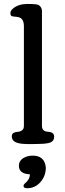

<svg xmlns="http://www.w3.org/2000/svg" viewBox="-20 -744 335 992"><path d="M134.8 156.7Q77.6 154.3 77.6 112.3Q77.6 87.4 99.1 73.7Q120.6 60.1 148.9 60.1Q210.9 60.1 216.8 121.6Q216.8 165 189 196.8Q161.1 228.5 120.6 228.5Q101.6 228.5 101.6 217.3Q101.6 209.5 108.9 203.6Q133.8 183.6 134.8 156.7ZM168.9 0 127 0.5Q63 0.5 47.9 -19Q41 -27.8 41 -40.3Q41 -52.7 50.8 -57.6Q60.5 -62.5 72.3 -63Q84 -63.5 93.8 -70.6Q103.5 -77.6 103.5 -93.3V-608.9Q103.5 -653.3 68.4 -656.7Q64.9 -657.2 59.6 -657.7Q54.2 -658.2 51.8 -658.4Q49.3 -658.7 45.7 -659.4Q42 -660.2 40.3 -661.1Q38.6 -662.1 37.1 -663.6Q33.7 -666.5 33.7 -677.7Q33.7 -689 48.8 -701.2Q76.2 -723.6 122.6 -723.6Q171.9 -723.6 180.2 -717.8Q196.8 -706.1 196.8 -687V-93.3Q196.8 -64.9 228.3 -63.2Q259.8 -61.5 259.8 -38.1Q259.8 -11.2 230.5 -4.9Q208 0 168.9 0Z"/></svg>

Font: Corben
Style: Regular
Weight: 400
Designer: vernon adams
Foundry: vernon adams
Version: Version 1.101